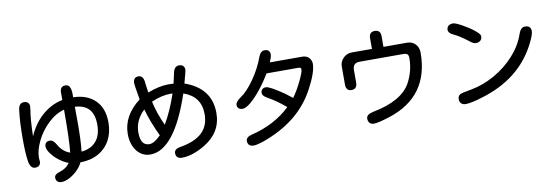

<svg xmlns="http://www.w3.org/2000/svg" viewBox="-61 -1232 5122 1775"><g transform="rotate(-10 2500.0 -344.0)"><path d="M923 -375Q923 -281 884.5 -209.5Q846 -138 774 -97.5Q702 -57 604 -56Q587 -19 552 15.5Q517 50 476 71.5Q435 93 402 93Q377 93 363 80Q349 67 349 43Q349 13 397 -2Q462 -20 496 -70Q451 -86 408 -119.5Q365 -153 338 -191Q311 -229 311 -257Q311 -279 324 -291Q337 -303 361 -303Q390 -303 415 -260Q455 -185 526 -161Q539 -263 539 -562Q457 -540 386.5 -472.5Q316 -405 274.5 -319.5Q233 -234 233 -164L236 -132Q236 -80 184 -80Q138 -80 127 -156Q116 -230 116 -364Q116 -528 131 -636Q139 -695 186 -695Q210 -695 223 -682Q236 -669 236 -646L232 -612Q217 -521 214 -369Q266 -487 350.5 -559.5Q435 -632 539 -653V-723Q539 -781 591 -781Q640 -781 642 -695V-660Q772 -657 847.5 -583Q923 -509 923 -375ZM818 -373Q818 -468 774.5 -517Q731 -566 642 -571L643 -433Q643 -238 631 -152Q720 -160 769 -216.5Q818 -273 818 -373Z M1254 -15Q1203 -15 1163.5 -43.5Q1124 -72 1102 -122.5Q1080 -173 1080 -236Q1080 -409 1244 -534Q1220 -669 1220 -692Q1220 -718 1232.5 -732Q1245 -746 1269 -746Q1319 -746 1322 -667L1334 -583Q1442 -625 1532 -625L1578 -623L1599 -718Q1611 -781 1657 -781Q1682 -781 1695 -767.5Q1708 -754 1708 -730Q1708 -719 1677 -607Q1921 -521 1921 -288Q1921 -106 1754 -6Q1635 65 1536 65Q1509 65 1494.5 51.5Q1480 38 1480 13Q1480 -27 1540 -36Q1677 -59 1744.5 -123Q1812 -187 1812 -296Q1812 -463 1651 -518Q1482 -15 1254 -15ZM1262 -111Q1307 -111 1370 -175Q1304 -313 1270 -435Q1179 -348 1179 -236Q1179 -172 1199.5 -141.5Q1220 -111 1262 -111ZM1432 -263Q1498 -374 1553 -535L1536 -536Q1448 -536 1353 -493Q1376 -385 1432 -263Z M2765 -546Q2765 -558 2759 -562.5Q2753 -567 2739 -567H2441Q2398 -495 2346 -429.5Q2294 -364 2246 -323.5Q2198 -283 2168 -283Q2143 -283 2130 -295Q2117 -307 2117 -329Q2117 -356 2167 -391Q2229 -431 2298 -530Q2367 -629 2403 -731Q2422 -781 2460 -781Q2484 -781 2497 -769Q2510 -757 2510 -735Q2510 -712 2489 -662H2793Q2834 -662 2858 -635Q2878 -609 2878 -581Q2878 -502 2801 -358Q2725 -213 2598.5 -112Q2472 -11 2293 51Q2238 69 2209 69Q2182 69 2167.5 55.5Q2153 42 2153 17Q2153 -1 2167 -14Q2181 -27 2208 -33Q2430 -87 2576 -227Q2495 -297 2407 -346Q2365 -369 2365 -396Q2365 -418 2377.5 -430Q2390 -442 2413 -442Q2446 -442 2575 -354L2644 -301Q2686 -358 2725.5 -439.5Q2765 -521 2765 -546Z M3495 -780Q3521 -780 3534.5 -765Q3548 -750 3548 -722V-621H3770Q3816 -621 3846.5 -590Q3877 -559 3877 -510Q3877 -97 3488 28Q3377 63 3341 63Q3314 63 3299.5 48Q3285 33 3285 6Q3285 -33 3351 -46Q3623 -99 3706 -246Q3766 -354 3766 -479Q3766 -503 3755 -513.5Q3744 -524 3718 -524H3310Q3275 -524 3258.5 -508Q3242 -492 3242 -456V-339Q3242 -310 3228.5 -294.5Q3215 -279 3188 -279Q3163 -279 3150 -294.5Q3137 -310 3137 -339V-510Q3137 -557 3175 -592Q3206 -621 3252 -621H3440V-722Q3440 -780 3495 -780Z M4455 -562Q4455 -536 4439.5 -521.5Q4424 -507 4396 -507Q4375 -507 4348 -528Q4258 -598 4205 -621Q4159 -642 4159 -671Q4159 -696 4174.5 -709.5Q4190 -723 4219 -723Q4239 -723 4298 -691Q4357 -659 4406 -620.5Q4455 -582 4455 -562ZM4172 -67Q4186 -76 4280 -92Q4392 -112 4501 -173.5Q4610 -235 4691.5 -325.5Q4773 -416 4808 -520Q4828 -579 4869 -579Q4896 -579 4910 -565.5Q4924 -552 4924 -527Q4924 -495 4888 -423Q4734 -108 4353 2Q4253 32 4208 32Q4180 32 4164.5 17.5Q4149 3 4149 -24Q4149 -53 4172 -67Z"/></g></svg>

Font: 寒蝉全圆体 Bold
Style: Regular
Weight: 700
Designer: Warren2060
      Designed by Motoya company      

      [Varela Round]
      Joe Prince(Latin component); Avraham Cornf
Foundry: ChillType
Version: Version 3.200